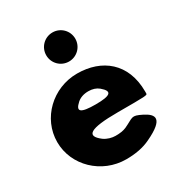

<svg xmlns="http://www.w3.org/2000/svg" viewBox="-188 -915 980 1054"><g transform="rotate(-30 301.5 -388.0)"><path d="M301 -791C250 -791 209 -750 209 -699C209 -648 250 -607 301 -607C352 -607 393 -648 393 -699C393 -750 352 -791 301 -791ZM580 -244V-256C580 -436 461 -528 305 -528C150 -528 23 -406 23 -256C23 -107 150 15 305 15C362 15 414 6 459 -16C593 -79 569 -120 507 -151C445 -182 451 -167 386 -137C367 -129 347 -126 318 -126C296 -126 268 -133 246 -149C175 -203 212 -232 393 -232C574 -232 580 -232 580 -244ZM239 -389C256 -404 280 -413 310 -413C336 -413 358 -406 375 -392C427 -348 404 -330 310 -330C215 -330 192 -347 239 -389Z"/></g></svg>

Font: Hussar Print
Style: Bold
Weight: 700
Foundry: Cannot Into Space Fonts
Version: Version 2.00